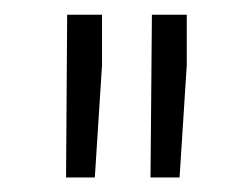

<svg xmlns="http://www.w3.org/2000/svg" viewBox="-20 -770 327 261"><path d="M118.7 -681.6 108.9 -528.8H69.8L71.3 -750H118.7ZM233.9 -681.6 224.1 -528.8H184.6L186.5 -750H233.9Z"/></svg>

Font: Vazir Thin
Style: Thin
Weight: 100
Designer: Saber Rastikerdar
Foundry: Saber Rastikerdar
Version: Version 30.0.0